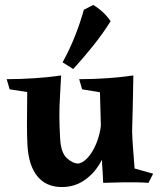

<svg xmlns="http://www.w3.org/2000/svg" viewBox="-20 -739 651 776"><path d="M230 17Q167 17 131.5 -26Q96 -69 91 -151Q89 -186 89 -237.5Q89 -289 90 -367L19 -378L7 -419Q65 -419 121.5 -423Q178 -427 227 -434Q225 -388 222.5 -349.5Q220 -311 220 -271.5Q220 -232 223 -180Q226 -122 250 -100Q274 -78 297 -78Q321 -83 342 -110.5Q363 -138 376 -177.5Q389 -217 389 -256L415 -171Q409 -122 384 -79Q359 -36 319.5 -9.5Q280 17 230 17ZM397 0Q396 -30 393.5 -64Q391 -98 390 -145L384 -366L312 -378L300 -419Q359 -419 414 -423Q469 -427 519 -434Q519 -434 518.5 -411Q518 -388 517.5 -354Q517 -320 516 -286.5Q515 -253 514.5 -230Q514 -207 514 -207Q515 -173 517.5 -142.5Q520 -112 524 -58L599 -37L580 0Q554 -2 531.5 -2Q509 -2 474 -2Q459 -2 435 -1Q411 0 397 0ZM357 -719Q377 -707 395.5 -690Q414 -673 427 -653Q396 -604 360 -558.5Q324 -513 276 -460L233 -487Q262 -540 283 -593Q304 -646 319 -700Q327 -703 337.5 -709Q348 -715 357 -719Z"/></svg>

Font: Ruwudu
Style: Bold
Weight: 700
Designer: Becca Hirsbrunner Spalinger
Foundry: SIL International
Version: Version 3.000